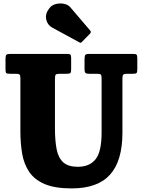

<svg xmlns="http://www.w3.org/2000/svg" viewBox="-20 -1058 816 1097"><path d="M535.5 -636.5H489Q473.5 -636.5 468.2 -641.5Q463 -646.5 463 -661.5V-718Q463 -736.5 467 -743.2Q471 -750 489 -750H741Q756 -750 760.2 -745.5Q764.5 -741 764.5 -725V-661.5Q764.5 -645 760 -640.8Q755.5 -636.5 740.5 -636.5H708Q690 -636.5 684.8 -632Q679.5 -627.5 679.5 -609V-300Q679.5 -139 608.8 -60.2Q538 18.5 389.5 18.5Q294 18.5 235.8 -6.2Q177.5 -31 147.2 -75.5Q117 -120 106.8 -179.2Q96.5 -238.5 96.5 -307.5V-612.5Q96.5 -628.5 91 -632.5Q85.5 -636.5 70 -636.5H38Q21 -636.5 16.2 -640.2Q11.5 -644 11.5 -661V-722.5Q11.5 -739 16.2 -744.5Q21 -750 37 -750H365Q378 -750 382.2 -745.8Q386.5 -741.5 386.5 -727.5V-660.5Q386.5 -645.5 382.2 -641Q378 -636.5 362 -636.5H321Q302 -636.5 298 -631Q294 -625.5 294 -606.5V-324.5Q294 -252.5 304 -203.5Q314 -154.5 342.2 -129.8Q370.5 -105 425 -105Q491.5 -105 526 -148Q560.5 -191 560.5 -300V-611.5Q560.5 -628 555.5 -632.2Q550.5 -636.5 535.5 -636.5ZM433.5 -816 279 -900Q251 -915 244 -947Q237 -979 262 -1011Q275.5 -1029 299.2 -1035Q323 -1041 346.5 -1036Q370 -1031 382.5 -1015.5L494.5 -884.5Q503 -875.5 495 -866.5L448.5 -819Q444.5 -814.5 441.8 -813.8Q439 -813 433.5 -816Z"/></svg>

Font: Besley* Narrow Heavy
Style: Regular
Weight: 800
Width: 4
Designer: Owen Earl
Foundry: indestructible type*
Version: Version 3.000; ttfautohint (v1.8.3)